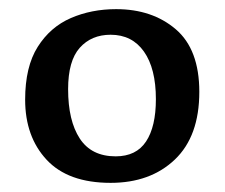

<svg xmlns="http://www.w3.org/2000/svg" viewBox="-20 -762 492 420"><path d="M222 -362Q129 -362 82 -412.5Q35 -463 35 -544Q35 -616 62.5 -659.5Q90 -703 135 -722.5Q180 -742 234 -742Q313 -742 364.5 -698Q416 -654 416 -561Q416 -464 362.5 -413Q309 -362 222 -362ZM233 -420Q278 -420 299.5 -452.5Q321 -485 321 -545Q321 -612 295 -649Q269 -686 222 -686Q180 -686 154.5 -657.5Q129 -629 129 -567Q129 -498 154.5 -459Q180 -420 233 -420Z"/></svg>

Font: Literata 7pt Medium
Style: Regular
Weight: 500
Designer: Latin by Veronika Burian and Jose Scaglione. Greek by Irene Vlachou. Cyrillic by Vera Evstafieva.
Foundry: TypeTogether
Version: Version 3.002